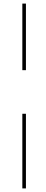

<svg xmlns="http://www.w3.org/2000/svg" viewBox="-20 -800 259 1070"><path d="M104.5 250V-166H124.5V250ZM104.5 -409V-780H124.5V-409Z"/></svg>

Font: Bodoni Moda 11pt ExtraBold
Style: Regular
Weight: 800
Designer: Owen Earl
Foundry: indestructible type
Version: Version 2.004